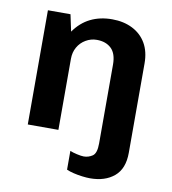

<svg xmlns="http://www.w3.org/2000/svg" viewBox="-80 -591 757 846"><g transform="rotate(10 298.5 -167.5)"><path d="M379 186Q364 186 344 183.5Q324 181 305 176.5Q286 172 273 166V82Q284 87 304 91.5Q324 96 335 96Q356 96 374 84Q392 72 392 28V-325Q392 -374 368 -397Q344 -420 303 -420Q277 -420 254 -406.5Q231 -393 218 -370Q205 -347 205 -318V0H68V-511H169L185 -436Q215 -479 257.5 -500Q300 -521 354 -521Q406 -521 445.5 -501Q485 -481 506.5 -444Q528 -407 528 -354V46Q528 117 487 151.5Q446 186 379 186Z"/></g></svg>

Font: Chivo Medium SemiBold
Style: Regular
Weight: 600
Version: Version 2.002